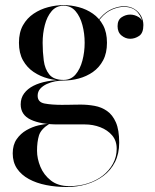

<svg xmlns="http://www.w3.org/2000/svg" viewBox="-20 -490 622 770"><path d="M247.5 260Q204.5 260 165.2 252.2Q126 244.5 95.8 228Q65.5 211.5 48.2 186Q31 160.5 31 125Q31 91 46.8 68.2Q62.5 45.5 86.2 32Q110 18.5 134.2 12.8Q158.5 7 175.5 7H177.5Q144 28 136.2 53.5Q128.5 79 128.5 114.5Q128.5 146 142 178.8Q155.5 211.5 184.2 234Q213 256.5 258 256.5Q298 256.5 332.5 245.2Q367 234 392.8 213.8Q418.5 193.5 433.2 166.2Q448 139 448 106.5Q448 74.5 429.8 53Q411.5 31.5 382.2 20.2Q353 9 320.5 9Q310 9 288.2 9Q266.5 9 244.5 9Q222.5 9 211.5 9Q144 9 103.5 -10Q63 -29 63 -71.5Q63 -97 76.8 -115.5Q90.5 -134 114.2 -146Q138 -158 169 -163.8Q200 -169.5 235.5 -169.5V-167Q219.5 -167 201.5 -163.8Q183.5 -160.5 167.5 -153Q151.5 -145.5 141.2 -134Q131 -122.5 131 -106Q131 -80 159 -74.8Q187 -69.5 228 -69.5Q245.5 -69.5 257 -69.8Q268.5 -70 279 -70.2Q289.5 -70.5 303.5 -70.5Q331.5 -70.5 359.2 -65.5Q387 -60.5 409.2 -45Q431.5 -29.5 444.8 0.8Q458 31 458 82Q458 126.5 441.2 159.8Q424.5 193 394.8 215.2Q365 237.5 327.2 248.8Q289.5 260 247.5 260ZM235 -167Q204.5 -167 173 -175.2Q141.5 -183.5 115 -201.2Q88.5 -219 72.2 -248Q56 -277 56 -318.5Q56 -360 72.2 -388.8Q88.5 -417.5 115 -435.2Q141.5 -453 173 -461.2Q204.5 -469.5 235 -469.5Q265.5 -469.5 296.2 -461.2Q327 -453 352.5 -435.2Q378 -417.5 393.5 -388.8Q409 -360 409 -318.5Q409 -277 393.5 -248Q378 -219 352.5 -201.2Q327 -183.5 296.2 -175.2Q265.5 -167 235 -167ZM235 -169.5Q264.5 -169.5 283 -191.2Q301.5 -213 310.5 -247.2Q319.5 -281.5 319.5 -318.5Q319.5 -355.5 310.5 -389.5Q301.5 -423.5 283 -445.2Q264.5 -467 235 -467Q205.5 -467 187 -445.2Q168.5 -423.5 159.8 -389.5Q151 -355.5 151 -318.5Q151 -281.5 155.5 -247.2Q160 -213 177.8 -191.2Q195.5 -169.5 235 -169.5ZM502 -334.5Q483.5 -334.5 467.5 -347.5Q451.5 -360.5 451.5 -385Q451.5 -410 467.8 -420.8Q484 -431.5 502 -431.5Q520.5 -431.5 537.2 -420.8Q554 -410 554 -389.5H552Q552 -416 533 -439.2Q514 -462.5 476.5 -462.5Q456 -462.5 430.8 -452.2Q405.5 -442 384 -416.8Q362.5 -391.5 352.5 -347H350Q360 -393.5 382.5 -419Q405 -444.5 430.8 -454.8Q456.5 -465 476.5 -465Q501 -465 518.8 -454Q536.5 -443 545.8 -425.8Q555 -408.5 555 -389.5Q555 -357.5 538 -346Q521 -334.5 502 -334.5Z"/></svg>

Font: Bodoni Moda 72pt
Style: Regular
Weight: 400
Designer: Owen Earl
Foundry: indestructible type
Version: Version 2.005